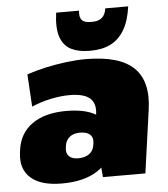

<svg xmlns="http://www.w3.org/2000/svg" viewBox="-55 -829 781 892"><g transform="rotate(-5 335.5 -383.5)"><path d="M372 -211 384 -293Q391 -344 363 -368.5Q335 -393 268 -393Q227 -393 180 -383Q133 -373 91 -355L82 -506Q123 -520 171 -530.5Q219 -541 267 -547Q315 -553 356 -553Q515 -553 581.5 -488.5Q648 -424 629 -293L588 0H390ZM198 13Q100 13 53 -29Q6 -71 16 -147L18 -162Q29 -238 88.5 -279.5Q148 -321 247 -321Q350 -321 401 -280Q452 -239 442 -163L440 -148Q429 -71 366 -29Q303 13 198 13ZM283 -97Q315 -97 334.5 -111Q354 -125 358 -150L360 -164Q363 -188 348 -201.5Q333 -215 301 -215Q272 -215 254 -201Q236 -187 232 -163L230 -149Q227 -125 241 -111Q255 -97 283 -97ZM376 -590Q329 -590 294.5 -607Q260 -624 245 -665.5Q230 -707 240 -780H347Q344 -758 349.5 -745.5Q355 -733 367 -728Q379 -723 395 -723H405Q432 -723 448.5 -736.5Q465 -750 469 -780H576Q567 -713 542 -671Q517 -629 478 -609.5Q439 -590 386 -590Z"/></g></svg>

Font: Pathway Extreme SemiCondensed Black
Style: Italic
Weight: 900
Width: 4
Italic angle: -8°
Version: Version 1.001;gftools[0.9.26]